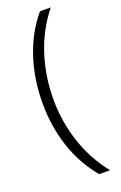

<svg xmlns="http://www.w3.org/2000/svg" viewBox="-166 -761 611 966"><g transform="rotate(-20 139.0 -278.0)"><path d="M41 -274Q41 -402 78 -515Q115 -628 187 -714H245Q172 -623 135.5 -510Q99 -397 99 -275Q99 -155 135.5 -44.5Q172 66 245 158H187Q115 72 78 -38Q41 -148 41 -274Z"/></g></svg>

Font: Noto Sans Arabic UI Lt
Style: Regular
Weight: 300
Designer: Monotype Design Team, Nadine Chahine and Nizar Qandah
Foundry: Monotype Imaging Inc.
Version: Version 2.010; ttfautohint (v1.8.4.7-5d5b)